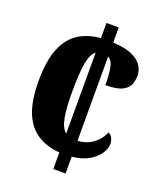

<svg xmlns="http://www.w3.org/2000/svg" viewBox="-134 -798 733 882"><g transform="rotate(20 233.0 -357.0)"><path d="M233 -81Q170 -86 124.5 -115Q79 -144 55 -203Q31 -262 31 -357Q31 -457 56 -517.5Q81 -578 126.5 -606.5Q172 -635 233 -640V-714H293V-640Q353 -637 387 -621.5Q421 -606 435.5 -583Q450 -560 450 -535Q450 -515 443 -494Q436 -473 409.5 -458.5Q383 -444 326 -444Q326 -487 320.5 -523Q315 -559 293 -572V-160Q337 -162 369 -186.5Q401 -211 414 -245Q428 -238 434 -224.5Q440 -211 440 -197Q440 -174 423.5 -149.5Q407 -125 374.5 -106Q342 -87 293 -82V0H233ZM233 -569Q211 -553 202 -504.5Q193 -456 193 -358Q193 -285 201.5 -238.5Q210 -192 233 -173Z"/></g></svg>

Font: Noto Serif Sinhala ExtraCondensed Black
Style: Regular
Weight: 900
Width: 2
Designer: Jelle Bosma - Monotype Design Team
Foundry: Monotype Imaging Inc.
Version: Version 2.007; ttfautohint (v1.8.4.7-5d5b)